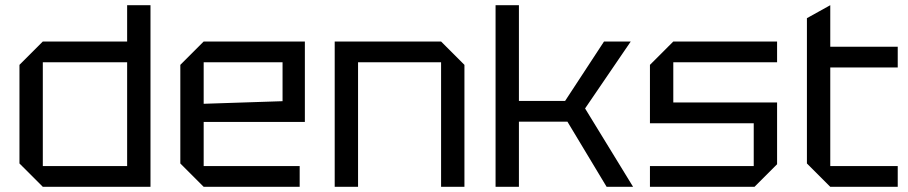

<svg xmlns="http://www.w3.org/2000/svg" viewBox="-20 -720 3500 740"><path d="M560 -700V0H145L55 -90V-470L145 -560H470V-700ZM145 -80H470V-480H145Z M675 -90V-470L765 -560H1155V-250H765V-80H1135V0H765ZM765 -320 1069 -330V-480H765Z M1270 0V-560H1680L1770 -470V0H1680V-480H1360V0Z M1890 0V-700H1980V-331H2158L2308 -560H2411L2235 -302L2420 0H2318L2167 -251H1980V0Z M2485 0V-80H2885V-245H2485V-470L2575 -560H2975V-480H2575V-325H2975V-87L2888 0Z M3090 -650 3180 -700V-540H3440V-460H3180V-80H3440V0H3180L3090 -90Z"/></svg>

Font: Tektur
Style: Regular
Weight: 400
Designer: Adam Jagosz
Foundry: Adam Jagosz
Version: Version 1.005;gftools[0.9.30]